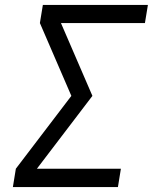

<svg xmlns="http://www.w3.org/2000/svg" viewBox="-20 -755 640 775"><path d="M32 0 44 -74 268 -368 141 -662 153 -735H577L565 -662H226L353 -368L129 -74H468L456 0Z"/></svg>

Font: Iosevka Aile
Style: Italic
Weight: 400
Italic angle: -9°
Designer: Belleve Invis
Foundry: Belleve Invis
Version: Version 28.0.1; ttfautohint (v1.8.4)